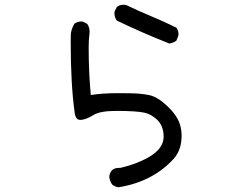

<svg xmlns="http://www.w3.org/2000/svg" viewBox="-20 -712 1040 812"><path d="M481 80Q466 78 454 68Q444 53 442 35Q447 -2 483 -2H489Q540 -14 579 -32Q672 -73 672 -134Q672 -181 642 -208Q618 -229 593 -235Q558 -243 472 -243Q406 -243 378 -227Q343 -205 319 -205Q300 -205 296 -234Q279 -354 279 -536Q279 -547 279.5 -566Q280 -585 294 -611Q306 -621 323 -621H329L349 -611Q359 -596 359 -577L358 -565Q355 -546 355 -510Q355 -407 364 -310Q410 -318 480 -318Q488 -318 532.5 -317.5Q577 -317 612 -309.5Q647 -302 688 -263Q729 -224 741 -186Q748 -162 748 -138Q748 -78 715 -41Q626 57 481 80ZM696 -528Q584 -572 474 -625Q464 -639 464 -656V-662L474 -682Q485 -692 502 -692L513 -691Q565 -666 619 -643.5Q673 -621 726 -595Q735 -583 735 -566Q735 -561 726 -540Q712 -530 696 -528Z"/></svg>

Font: Xiaolai SC
Style: Regular
Weight: 400
Designer: Nozomi Seto 瀬戸のぞみ
Version: Version 3.11;December 4, 2020;FontCreator 13.0.0.2613 64-bit